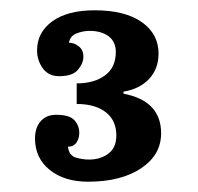

<svg xmlns="http://www.w3.org/2000/svg" viewBox="-20 -750 384 373"><path d="M288 -646Q288 -616 269.5 -596.5Q251 -577 220 -572V-568Q293 -554 293 -491Q293 -449 254 -423Q215 -397 151 -397Q105 -397 76.5 -420Q48 -443 48 -481Q48 -502 59 -514.5Q70 -527 89 -527Q115 -527 124.5 -516.5Q134 -506 134 -492Q134 -481 128.5 -473Q123 -465 112 -465Q114 -448 127 -444Q140 -440 153 -440Q175 -440 190.5 -451.5Q206 -463 206 -487Q206 -516 185.5 -532Q165 -548 129 -548V-588Q163 -588 184 -603.5Q205 -619 205 -649Q205 -669 191 -679.5Q177 -690 154 -690Q141 -690 128.5 -685Q116 -680 114 -667Q124 -667 133 -660Q142 -653 142 -640Q142 -627 131.5 -614.5Q121 -602 95 -602Q74 -602 63 -617.5Q52 -633 52 -652Q52 -687 81.5 -708.5Q111 -730 164 -730Q223 -730 255.5 -707Q288 -684 288 -646Z"/></svg>

Font: Domine
Style: Bold
Weight: 700
Designer: Pablo Impallari, Rodrigo Fuenzalida, Brenda Gallo
Foundry: Pablo Impallari, Rodrigo Fuenzalida, Brenda Gallo
Version: Version 2.000